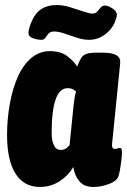

<svg xmlns="http://www.w3.org/2000/svg" viewBox="-20 -734 505 762"><path d="M138 8Q75 8 41.5 -45Q8 -98 8 -198Q8 -260 18.5 -319.5Q29 -379 49.5 -426.5Q70 -474 102.5 -502.5Q135 -531 178 -531Q222 -531 248.5 -510Q275 -489 286 -470Q295 -492 302 -503.5Q309 -515 322.5 -520Q336 -525 364 -525H386Q426 -525 442.5 -514.5Q459 -504 457 -483L425 -165Q422 -143 436 -143Q442 -143 447 -145Q452 -147 456 -147Q460 -147 462 -143.5Q464 -140 464 -127Q464 -117 461.5 -96.5Q459 -76 455.5 -57Q452 -38 449 -32Q441 -14 410.5 -3Q380 8 351 8Q314 8 295 -14.5Q276 -37 271 -71Q252 -38 217 -15Q182 8 138 8ZM221 -139Q229 -139 236.5 -142Q244 -145 256 -157L272 -315Q274 -329 276 -345Q278 -361 282 -370Q278 -375 269.5 -379.5Q261 -384 248 -384Q185 -384 185 -205Q185 -178 193.5 -158.5Q202 -139 221 -139ZM145 -576Q128 -576 110.5 -582.5Q93 -589 93 -603Q93 -610 95.5 -620Q98 -630 101 -638Q117 -680 142.5 -697Q168 -714 205 -714Q230 -714 258 -705.5Q286 -697 310.5 -688.5Q335 -680 346 -680Q359 -680 366 -688Q373 -696 379.5 -704Q386 -712 396 -712Q409 -712 426.5 -700.5Q444 -689 444 -675Q444 -671 442 -664Q440 -657 435 -644Q422 -615 394.5 -595.5Q367 -576 333 -576Q310 -576 284.5 -584.5Q259 -593 235.5 -601Q212 -609 195 -609Q180 -609 173 -601Q166 -593 160.5 -584.5Q155 -576 145 -576Z"/></svg>

Font: Asap Condensed Condensed Black
Style: Italic
Weight: 900
Width: 3
Italic angle: -6°
Designer: Pablo Cosgaya
Foundry: Omnibus-Type
Version: Version 3.001; ttfautohint (v1.8.4.7-5d5b)